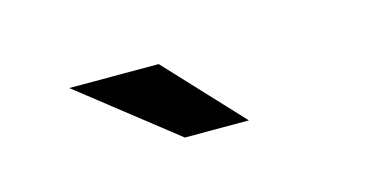

<svg xmlns="http://www.w3.org/2000/svg" viewBox="-32 -830 664 336"><g transform="rotate(-15 300.0 -662.0)"><path d="M273 -594 100 -730H262L389 -594Z"/></g></svg>

Font: Red Hat Text SemiBold
Style: Regular
Weight: 600
Designer: Pentagram, MCKL
Foundry: MCKL
Version: Version 1.030